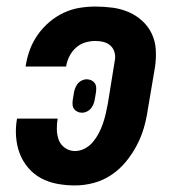

<svg xmlns="http://www.w3.org/2000/svg" viewBox="-20 -558 540 586"><path d="M209 8Q181 8 154.5 3Q128 -2 105.5 -14Q83 -26 66 -46Q49 -66 40 -90Q31 -114 29 -141.5Q27 -169 32 -196H156Q153 -179 153.5 -162Q154 -145 159.5 -130.5Q165 -116 178.5 -106.5Q192 -97 209 -97Q224 -97 238.5 -104.5Q253 -112 263.5 -124.5Q274 -137 281.5 -151.5Q289 -166 294 -180.5Q299 -195 302.5 -210Q306 -225 309 -241L330 -371Q333 -384 330 -396.5Q327 -409 318.5 -417.5Q310 -426 297.5 -429.5Q285 -433 271 -433Q256 -433 240.5 -428.5Q225 -424 212.5 -413Q200 -402 192.5 -387.5Q185 -373 182 -357Q182 -356 182 -355.5Q182 -355 182 -355H58Q58 -356 58.5 -357.5Q59 -359 59 -360Q63 -385 72 -408.5Q81 -432 96 -453Q111 -474 131 -491Q151 -508 174.5 -519Q198 -530 222.5 -534Q247 -538 271 -538Q298 -538 324 -534.5Q350 -531 373 -521Q396 -511 414.5 -494Q433 -477 443.5 -454.5Q454 -432 455.5 -406Q457 -380 453 -353L431 -223Q427 -195 419 -167.5Q411 -140 397 -113.5Q383 -87 363.5 -63.5Q344 -40 319 -23.5Q294 -7 265.5 0.5Q237 8 209 8ZM230 -214Q223 -214 216.5 -217Q210 -220 206 -225.5Q202 -231 201.5 -238.5Q201 -246 202 -253L205 -271Q206 -279 208.5 -286.5Q211 -294 216 -301Q221 -308 229 -312Q237 -316 245 -316Q252 -316 258.5 -313Q265 -310 269 -304.5Q273 -299 273.5 -291.5Q274 -284 273 -277L270 -259Q269 -251 266.5 -243.5Q264 -236 259 -229Q254 -222 246 -218Q238 -214 230 -214Z"/></svg>

Font: Iosevka Curly XBdObl
Style: Regular
Weight: 800
Italic angle: -9°
Monospace: yes
Designer: Belleve Invis
Foundry: Belleve Invis
Version: Version 11.1.0; ttfautohint (v1.8.3)